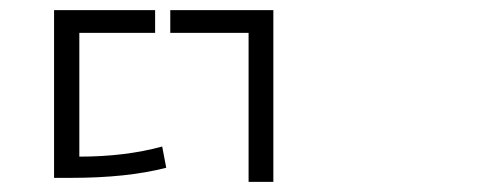

<svg xmlns="http://www.w3.org/2000/svg" viewBox="-20 -758 960 380"><path d="M137 -693V-448Q228 -448 301 -468L309 -426Q232 -406 121 -406H87V-738H287V-693ZM317 -738H521V-398H472V-693H317Z"/></svg>

Font: Noto Sans Korean Light
Style: Regular
Weight: 300
Designer: Ryoko NISHIZUKA  (kana & ideographs); Paul D. Hunt (Latin, Greek & Cyrillic); Wenlong ZHANG  (bopomofo); Sandoll Communi
Foundry: Adobe Systems Incorporated
Version: Version 1.000;PS 1;hotconv 1.0.78;makeotf.lib2.5.61930